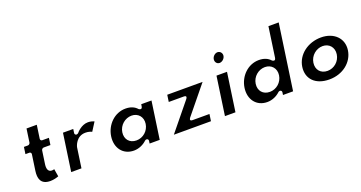

<svg xmlns="http://www.w3.org/2000/svg" viewBox="-43 -1538 4194 2232"><g transform="rotate(-20 2054.0 -422.5)"><path d="M219.9 -513C218.4 -502.3 206.5 -488 191.3 -488H142.3L130.1 -403H179.1C189.8 -403 202.7 -393.1 200.5 -378L172.1 -181C159.7 -94.9 175.4 -10 297.4 -10C339.1 -10 377.2 -21.6 400.1 -30.4L384.8 -124.2C378.8 -122.2 366 -119 355.1 -119C304.8 -119 297 -166.6 304 -215L327.5 -378C329 -388.7 340.9 -403 356.1 -403H439.1L451.3 -488H368.3C357.6 -488 344.7 -497.9 346.9 -513L370.8 -679H243.8Z M558.6 -25H685.6L720.9 -270C723.3 -286.6 755 -399 869.5 -399C905 -399 931.4 -390 948.5 -381.3L1014.9 -485.6C999.5 -493.1 972.1 -503 938.5 -503C854.9 -503 794.2 -429.1 791.1 -425.2C786.2 -419.2 777.3 -414 768.7 -414H766.7C755.9 -414 743.1 -423.9 745.3 -439L752.3 -488H625.3Z M1136.9 -256C1117 -117.7 1196.7 -10 1331.4 -10C1394 -10 1451.5 -37.8 1490.2 -74.8C1495.2 -79.5 1502.8 -83 1510 -83H1512C1522.7 -83 1535.5 -73.1 1533.4 -58L1528.6 -25H1653.6L1720.3 -488H1593.3L1589.9 -464C1582.7 -414.5 1544.8 -446.1 1544.8 -446.1C1513 -482.3 1465.8 -503 1402.5 -503C1267.8 -503 1156.8 -394.4 1136.9 -256ZM1274.9 -256C1287.1 -340.7 1360.7 -402 1440.9 -402C1520.3 -402 1576.1 -340.6 1563.9 -256C1551.9 -172.8 1481.4 -111 1399 -111C1313.7 -111 1262.9 -173.1 1274.9 -256Z M2352.4 -488H1915.3L1903.1 -403H2090.1C2138.6 -403 2105.2 -364.1 2105.2 -364.1L1828.5 -25H2287.6L2299.9 -110H2090.9C2042.3 -110 2075.7 -148.9 2075.7 -148.9Z M2564.4 -690C2559.4 -654.9 2583.3 -627 2614.4 -627C2646 -627 2679.5 -655.7 2684.4 -690C2689.4 -724.3 2664.1 -753 2632.5 -753C2601.4 -753 2569.5 -725.1 2564.4 -690ZM2460.6 -25H2590.6L2659.2 -501H2529.2Z M2786.9 -256C2767 -117.7 2846.7 -10 2981.4 -10C3044 -10 3101.5 -37.8 3140.2 -74.8C3145.2 -79.5 3152.8 -83 3160 -83H3162C3172.7 -83 3185.5 -73.1 3183.4 -58L3178.6 -25H3303.6L3420.3 -835H3293.3L3239.9 -464C3232.7 -414.5 3194.8 -446.1 3194.8 -446.1C3163 -482.3 3115.8 -503 3052.5 -503C2917.8 -503 2806.8 -394.4 2786.9 -256ZM2924.9 -256C2937.1 -340.7 3010.7 -402 3090.9 -402C3170.3 -402 3226.1 -340.6 3213.9 -256C3201.9 -172.8 3131.4 -111 3049 -111C2963.7 -111 2912.9 -173.1 2924.9 -256Z M3500.9 -256C3480.4 -113.6 3575 -10 3749.4 -10C3915.8 -10 4045.4 -113.9 4065.9 -256C4086.6 -399.6 3980 -503 3820.5 -503C3657.8 -503 3521.6 -399.5 3500.9 -256ZM3638.9 -256C3651.1 -340.7 3724.7 -402 3804.9 -402C3884.3 -402 3940.1 -340.6 3927.9 -256C3915.9 -172.8 3845.4 -111 3763 -111C3677.7 -111 3626.9 -173.1 3638.9 -256Z"/></g></svg>

Font: Hussar Ekologiczny
Style: Regular
Weight: 400
Foundry: Cannot Into Space Fonts
Version: Version 0.97